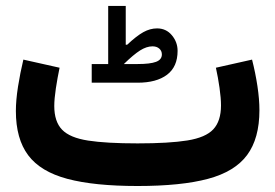

<svg xmlns="http://www.w3.org/2000/svg" viewBox="-20 -621 919 641"><path d="M821.5 -422 700.8 -394.9Q708 -362.4 712.9 -327.8Q717.8 -293.2 717.8 -269Q717.8 -216.8 692.1 -189.3Q666.5 -161.9 605.7 -152.1Q544.9 -142.3 439.4 -142.3Q334.8 -142.3 274 -151.7Q213.2 -161.1 187.2 -188.1Q161.2 -215 161.2 -267.1Q161.2 -290.6 166.5 -326.1Q171.9 -361.5 178.9 -394.9L58 -422Q47.2 -376.8 40.1 -331.6Q33 -286.4 33 -250.4Q33 -157.5 74.2 -102.6Q115.3 -47.8 204.9 -23.9Q294.5 0 439.4 0Q585.2 0 674.6 -24Q763.9 -47.9 805 -103.4Q846.1 -158.9 846.1 -253Q846.1 -289.6 839.4 -333.9Q832.7 -378.2 821.5 -422ZM393.5 -407.2Q425.7 -438.7 447.5 -452.5Q469.4 -466.3 489.1 -466.3Q503.3 -466.3 511.8 -458.7Q520.4 -451.2 520.4 -439.3Q520.4 -421.8 500.8 -414.5Q481.1 -407.2 439.4 -407.2ZM341.2 -407.2H286.2V-344.9H439.4Q502.5 -344.9 537.7 -371.5Q572.9 -398 572.9 -451.2Q572.9 -480.5 553.8 -503.3Q534.7 -526.2 504.4 -526.2Q481.2 -526.2 458.6 -513.7Q436 -501.2 404.6 -471.7H399.8V-601.3H341.2Z"/></svg>

Font: Estedad VF
Style: Regular
Weight: 100
Designer: Amin Abedi
Version: Version 7.3